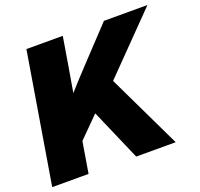

<svg xmlns="http://www.w3.org/2000/svg" viewBox="-128 -868 1049 1008"><g transform="rotate(-20 396.5 -364.0)"><path d="M165.5 -109.4 194.8 -337.9Q224.1 -373 252.9 -406Q281.7 -439 311.8 -471.9Q341.8 -504.9 375.5 -540.5L551.3 -727.5H794.4L428.2 -353L410.2 -355ZM-2.4 0 118.2 -727.5H321.3L295.4 -571.3L259.8 -361.8L244.6 -265.6L200.7 0ZM466.8 0 339.8 -292.5 475.1 -442.9 687.5 0Z"/></g></svg>

Font: Inter 28pt Black
Style: Italic
Weight: 900
Italic angle: -9.3988°
Designer: Rasmus Andersson
Foundry: rsms
Version: Version 4.001;git-66647c0bb